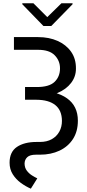

<svg xmlns="http://www.w3.org/2000/svg" viewBox="-20 -928 529 1164"><path d="M64.5 -703.1H210.9Q277.3 -703.1 329.3 -679.9Q381.3 -656.7 411.1 -614.3Q440.9 -571.8 440.4 -512.7Q440.9 -464.4 411.1 -425.3Q381.3 -386.2 327.6 -363.8Q273.9 -341.3 202.1 -340.8H131.8V-400.4H201.2Q277.8 -399.9 310.8 -431.6Q343.8 -463.4 343.8 -513.7Q343.8 -560.1 311.5 -593Q279.3 -626 210.9 -626H64.5ZM131.8 -378.9H202.1Q320.3 -378.9 386.2 -332Q452.1 -285.2 452.1 -196.3Q452.1 -131.3 422.4 -85.2Q392.6 -39.1 340.6 -14.6Q288.6 9.8 221.7 9.8H198.2Q161.1 9.8 145.3 24.9Q129.4 40 128.9 63.5Q129.4 89.4 142.8 106.9Q156.2 124.5 174.3 135.7Q192.4 147 206.1 153.3L167 215.8Q136.2 202.6 106.4 180.9Q76.7 159.2 57.4 128.7Q38.1 98.1 38.1 58.6Q38.1 -7.3 82.8 -37.4Q127.4 -67.4 202.1 -67.4H221.7Q264.2 -67.4 293.9 -84.2Q323.7 -101.1 339.6 -129.9Q355.5 -158.7 355.5 -195.3Q355 -259.3 315.2 -291Q275.4 -322.8 201.2 -323.2H131.8ZM182.6 -908.2 266.6 -824.2 352.5 -908.2H419.9V-902.3L291 -770.5H243.2L115.2 -902.3V-908.2Z"/></svg>

Font: Inter Display V
Style: Regular
Weight: 400
Designer: Rasmus Andersson
Foundry: rsms
Version: Version 3.015;git-src